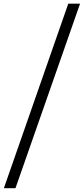

<svg xmlns="http://www.w3.org/2000/svg" viewBox="-82 -830 444 1018"><path d="M-61.5 168 280 -810.5H342.5L0 168Z"/></svg>

Font: Libre Caslon Condensed Medium Italic
Style: Regular
Weight: 500
Italic angle: -22.583°
Designer: Pablo Impallari, Rodrigo Fuenzalida, Katja Schimmel, Ertekin Erdin
Foundry: Pablo Impallari, Rodrigo Fuenzalida
Version: Version 2.000; ttfautohint (v1.8.4.7-5d5b);gftools[0.9.33]